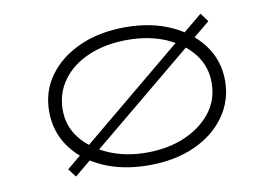

<svg xmlns="http://www.w3.org/2000/svg" viewBox="-63 -637 1067 747"><g transform="rotate(-10 470.0 -263.0)"><path d="M182 4 157 -29 769 -536 794 -502ZM471 10Q368 10 289.5 -25Q211 -60 167 -121.5Q123 -183 123 -263Q123 -342 167 -403Q211 -464 289.5 -499.5Q368 -535 471 -535Q573 -535 651 -499.5Q729 -464 773.5 -403Q818 -342 818 -263Q818 -185 773.5 -122.5Q729 -60 651 -25Q573 10 471 10ZM471 -40Q554 -40 620.5 -68.5Q687 -97 726 -147Q765 -197 765 -263Q766 -327 727.5 -377.5Q689 -428 622 -456.5Q555 -485 471 -485Q385 -485 318.5 -457Q252 -429 214.5 -378.5Q177 -328 176 -263Q175 -197 214 -147.5Q253 -98 320 -69Q387 -40 471 -40Z"/></g></svg>

Font: Lexend Zetta ExtraLight
Style: Regular
Weight: 250
Version: Version 1.007